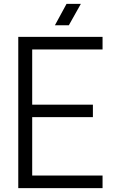

<svg xmlns="http://www.w3.org/2000/svg" viewBox="-20 -970 589 990"><path d="M74.2 -779.8H508.8V-714.8H146V-430.2H459V-366.2H146V-64.9H508.8V0H74.2ZM323.2 -950.2H397L335 -839.8H263.2Z"/></svg>

Font: Cooper Hewitt
Style: Book
Weight: 705
Designer: Village Type and Design LLC
Foundry: Cooper Hewitt Smithsonian Design Museum
Version: 1.000